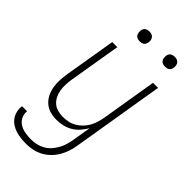

<svg xmlns="http://www.w3.org/2000/svg" viewBox="-289 -779 1073 1073"><g transform="rotate(45 247.5 -243.0)"><path d="M160 223Q138 223 117.5 220.5Q97 218 77.5 212Q58 206 41 194.5Q24 183 13 167Q2 151 -2.5 131Q-7 111 -4 90H36Q33 114 43.5 134.5Q54 155 73 166.5Q92 178 115.5 182Q139 186 163 186Q183 186 203.5 181.5Q224 177 243.5 166.5Q263 156 278 139.5Q293 123 304 104Q315 85 321 65Q327 45 331 24L350 -90Q337 -68 320 -48.5Q303 -29 280.5 -16Q258 -3 234 2.5Q210 8 186 8Q159 8 134.5 1Q110 -6 91 -22.5Q72 -39 61 -61.5Q50 -84 45.5 -109.5Q41 -135 42.5 -162Q44 -189 48 -215L99 -520H139L87 -209Q84 -188 83 -166.5Q82 -145 85.5 -124Q89 -103 98 -85Q107 -67 122 -53.5Q137 -40 157.5 -34.5Q178 -29 200 -29Q220 -29 240 -33Q260 -37 278.5 -47.5Q297 -58 313 -74Q329 -90 339.5 -108.5Q350 -127 356 -147Q362 -167 366 -187L421 -520H461L370 30Q366 55 357.5 80Q349 105 335.5 127.5Q322 150 302.5 169Q283 188 259 200.5Q235 213 210 218Q185 223 160 223ZM405 -631Q395 -631 386.5 -634Q378 -637 372.5 -644Q367 -651 366 -660.5Q365 -670 366 -680Q367 -686 370 -692Q373 -698 379 -702Q385 -706 391.5 -707.5Q398 -709 404 -709Q414 -709 422.5 -706Q431 -703 436.5 -696Q442 -689 443.5 -679.5Q445 -670 443 -660Q442 -654 439 -648Q436 -642 430.5 -638Q425 -634 418 -632.5Q411 -631 405 -631ZM205 -631Q195 -631 186.5 -634Q178 -637 172.5 -644Q167 -651 166 -660.5Q165 -670 166 -680Q167 -686 170 -692Q173 -698 179 -702Q185 -706 191.5 -707.5Q198 -709 204 -709Q214 -709 222.5 -706Q231 -703 236.5 -696Q242 -689 243.5 -679.5Q245 -670 243 -660Q242 -654 239 -648Q236 -642 230.5 -638Q225 -634 218 -632.5Q211 -631 205 -631Z"/></g></svg>

Font: Iosevka Extralight
Style: Italic
Weight: 200
Italic angle: -9°
Monospace: yes
Designer: Belleve Invis
Foundry: Belleve Invis
Version: Version 32.5.0; ttfautohint (v1.8.4)